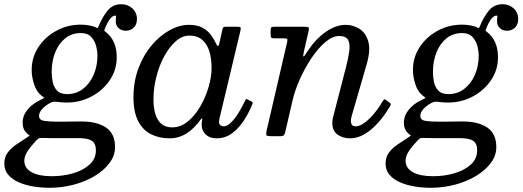

<svg xmlns="http://www.w3.org/2000/svg" viewBox="-98 -647 2483 912"><path d="M-77.5 130Q-77.5 99.5 -62 78.5Q-46.5 57.5 -23.5 41.5Q-0.5 25.5 22.5 11Q38.5 0.5 41.2 -1.8Q44 -4 38 -7Q32 -10 22.5 -21.5Q9.5 -37.5 9.5 -64Q9.5 -98 33 -126.5Q56.5 -155 95.5 -173Q113 -181.5 112.2 -182.5Q111.5 -183.5 97 -194.5Q75.5 -211.5 64 -246.5Q52.5 -281.5 52.5 -315Q52.5 -375 84.8 -423.8Q117 -472.5 170.2 -501.2Q223.5 -530 286.5 -530Q303 -530 324.5 -526.5Q346 -523 358.5 -516Q364 -513 366 -514.5Q368 -516 370 -521.5Q389 -568 413.8 -597.5Q438.5 -627 478.5 -627Q509 -627 530.8 -607.2Q552.5 -587.5 552.5 -556Q552.5 -530.5 537.2 -515.8Q522 -501 499.5 -501Q478.5 -501 465 -513.8Q451.5 -526.5 452 -545Q452 -558.5 453.2 -565.8Q454.5 -573 449.5 -573Q424 -573 399 -507.5Q396.5 -501 398 -500.2Q399.5 -499.5 404 -495.5Q456.5 -454.5 456.5 -375Q456.5 -315 423.5 -266.2Q390.5 -217.5 336.8 -188.8Q283 -160 220.5 -160Q209.5 -160 199.2 -160.5Q189 -161 179 -162.5Q164.5 -164.5 156.8 -163.8Q149 -163 137.5 -156.5Q117.5 -145.5 102.5 -129.5Q87.5 -113.5 87.5 -96Q87.5 -76 114 -72.5Q140.5 -69 179.5 -69Q191.5 -69 212.5 -69.2Q233.5 -69.5 255.2 -69.8Q277 -70 290 -70Q362.5 -70 405.5 -41.2Q448.5 -12.5 448.5 52Q448.5 91.5 422.8 126.5Q397 161.5 353 188.2Q309 215 253 230Q197 245 136 245Q99.5 245 61.8 239Q24 233 -7.5 219.5Q-39 206 -58.2 184Q-77.5 162 -77.5 130ZM147.5 -305Q147.5 -283 152.2 -258.5Q157 -234 172.8 -217Q188.5 -200 221 -200Q263.5 -200 295.8 -224.5Q328 -249 346.5 -291Q365 -333 365 -385Q365 -402 359 -426.8Q353 -451.5 336 -470.8Q319 -490 286 -490Q243.5 -490 212.5 -465.5Q181.5 -441 164.5 -399Q147.5 -357 147.5 -305ZM73.5 21Q46 50.5 31.8 73Q17.5 95.5 17.5 117Q17.5 151.5 52 170.8Q86.5 190 147.5 190Q202 190 249.8 176Q297.5 162 327.5 134.5Q357.5 107 357.5 67Q357.5 34 338 21.5Q318.5 9 272 9H163.5Q151 9 139 9Q127 9 116 8.5Q97.5 7.5 90.2 9Q83 10.5 73.5 21Z M1100.5 -152Q1083.5 -109.5 1059 -72.5Q1034.5 -35.5 1002.8 -12.8Q971 10 931.5 10Q898 10 879 -8.5Q860 -27 860 -53Q860 -64 860.8 -69.8Q861.5 -75.5 862.5 -79.5Q863.5 -85 861.5 -85Q859.5 -85 855.5 -79.5Q824.5 -36.5 788 -13.2Q751.5 10 707.5 10Q658 10 619.2 -9.5Q580.5 -29 558.2 -72Q536 -115 536 -185Q536 -260 559.8 -323Q583.5 -386 622.5 -432Q661.5 -478 707.8 -503.5Q754 -529 799 -529Q838 -529 862.8 -515.8Q887.5 -502.5 902.2 -483.2Q917 -464 925.5 -445.5Q933.5 -428.5 937.2 -428.2Q941 -428 944.5 -444L958.5 -507Q960 -514 963 -517Q966 -520 974.5 -520H1027Q1042 -520 1044.5 -516.5Q1047 -513 1044 -501L944.5 -84Q943.5 -80 943 -75Q942.5 -70 942.5 -66Q942.5 -58 948.8 -52.5Q955 -47 964.5 -47Q980.5 -47 998.5 -64.2Q1016.5 -81.5 1033.8 -109Q1051 -136.5 1065.5 -167Q1068.5 -173.5 1070 -175.8Q1071.5 -178 1078 -174.5L1095 -166Q1101.5 -162.5 1102.2 -160.5Q1103 -158.5 1100.5 -152ZM907 -325Q907 -367 896.8 -401.8Q886.5 -436.5 863.2 -457.2Q840 -478 801.5 -478Q768 -478 737.2 -451.2Q706.5 -424.5 682.5 -380.5Q658.5 -336.5 644.8 -282.8Q631 -229 631 -175Q631 -112 652.8 -77Q674.5 -42 720 -42Q759.5 -42 793.5 -69.5Q827.5 -97 853 -140.8Q878.5 -184.5 892.8 -233.5Q907 -282.5 907 -325Z M1205.5 -520H1345.5Q1364.5 -520 1367.8 -516.5Q1371 -513 1367.5 -498.5L1346 -404.5Q1340.5 -380 1343.2 -378.5Q1346 -377 1363.5 -404.5Q1401.5 -462.5 1449.8 -495.8Q1498 -529 1544.5 -529Q1578 -529 1608.2 -510.8Q1638.5 -492.5 1651 -451.2Q1663.5 -410 1643.5 -341L1572.5 -96Q1568.5 -81 1568.5 -71Q1568.5 -63 1573 -55Q1577.5 -47 1592 -47Q1610 -47 1631.8 -62.5Q1653.5 -78 1675.2 -103.2Q1697 -128.5 1714 -157Q1720 -167 1724.2 -172.5Q1728.5 -178 1735 -172.5L1748 -162.5Q1754 -157.5 1757.2 -155Q1760.5 -152.5 1755 -143Q1714.5 -74 1665 -32Q1615.5 10 1565 10Q1530 10 1505.2 -7.8Q1480.5 -25.5 1480.5 -63Q1480.5 -67 1481.5 -76.2Q1482.5 -85.5 1484.5 -92L1546 -330Q1557 -372.5 1561.2 -405.5Q1565.5 -438.5 1555.5 -457.2Q1545.5 -476 1512.5 -476Q1481.5 -476 1447.5 -447.2Q1413.5 -418.5 1382.2 -372Q1351 -325.5 1326.8 -271.8Q1302.5 -218 1291 -167.5L1258 -24.5Q1255.5 -13 1251.8 -6.5Q1248 0 1232.5 0H1193.5Q1172 0 1168.2 -3.8Q1164.5 -7.5 1168 -24.5L1266 -447.5Q1269 -460.5 1265.2 -462.8Q1261.5 -465 1245.5 -465H1204.5Q1192 -465 1189.8 -469.5Q1187.5 -474 1187.5 -486.5V-500.5Q1187.5 -513 1190.5 -516.5Q1193.5 -520 1205.5 -520Z M1733.5 130Q1733.5 99.5 1749 78.5Q1764.5 57.5 1787.5 41.5Q1810.5 25.5 1833.5 11Q1849.5 0.5 1852.2 -1.8Q1855 -4 1849 -7Q1843 -10 1833.5 -21.5Q1820.5 -37.5 1820.5 -64Q1820.5 -98 1844 -126.5Q1867.5 -155 1906.5 -173Q1924 -181.5 1923.2 -182.5Q1922.5 -183.5 1908 -194.5Q1886.5 -211.5 1875 -246.5Q1863.5 -281.5 1863.5 -315Q1863.5 -375 1895.8 -423.8Q1928 -472.5 1981.2 -501.2Q2034.5 -530 2097.5 -530Q2114 -530 2135.5 -526.5Q2157 -523 2169.5 -516Q2175 -513 2177 -514.5Q2179 -516 2181 -521.5Q2200 -568 2224.8 -597.5Q2249.5 -627 2289.5 -627Q2320 -627 2341.8 -607.2Q2363.5 -587.5 2363.5 -556Q2363.5 -530.5 2348.2 -515.8Q2333 -501 2310.5 -501Q2289.5 -501 2276 -513.8Q2262.5 -526.5 2263 -545Q2263 -558.5 2264.2 -565.8Q2265.5 -573 2260.5 -573Q2235 -573 2210 -507.5Q2207.5 -501 2209 -500.2Q2210.5 -499.5 2215 -495.5Q2267.5 -454.5 2267.5 -375Q2267.5 -315 2234.5 -266.2Q2201.5 -217.5 2147.8 -188.8Q2094 -160 2031.5 -160Q2020.5 -160 2010.2 -160.5Q2000 -161 1990 -162.5Q1975.5 -164.5 1967.8 -163.8Q1960 -163 1948.5 -156.5Q1928.5 -145.5 1913.5 -129.5Q1898.5 -113.5 1898.5 -96Q1898.5 -76 1925 -72.5Q1951.5 -69 1990.5 -69Q2002.5 -69 2023.5 -69.2Q2044.5 -69.5 2066.2 -69.8Q2088 -70 2101 -70Q2173.5 -70 2216.5 -41.2Q2259.5 -12.5 2259.5 52Q2259.5 91.5 2233.8 126.5Q2208 161.5 2164 188.2Q2120 215 2064 230Q2008 245 1947 245Q1910.5 245 1872.8 239Q1835 233 1803.5 219.5Q1772 206 1752.8 184Q1733.5 162 1733.5 130ZM1958.5 -305Q1958.5 -283 1963.2 -258.5Q1968 -234 1983.8 -217Q1999.5 -200 2032 -200Q2074.5 -200 2106.8 -224.5Q2139 -249 2157.5 -291Q2176 -333 2176 -385Q2176 -402 2170 -426.8Q2164 -451.5 2147 -470.8Q2130 -490 2097 -490Q2054.5 -490 2023.5 -465.5Q1992.5 -441 1975.5 -399Q1958.5 -357 1958.5 -305ZM1884.5 21Q1857 50.5 1842.8 73Q1828.5 95.5 1828.5 117Q1828.5 151.5 1863 170.8Q1897.5 190 1958.5 190Q2013 190 2060.8 176Q2108.5 162 2138.5 134.5Q2168.5 107 2168.5 67Q2168.5 34 2149 21.5Q2129.5 9 2083 9H1974.5Q1962 9 1950 9Q1938 9 1927 8.5Q1908.5 7.5 1901.2 9Q1894 10.5 1884.5 21Z"/></svg>

Font: Besley
Style: Italic
Weight: 400
Italic angle: -13°
Designer: Owen Earl
Foundry: indestructible type*
Version: Version 4.000; ttfautohint (v1.8.4.7-5d5b)